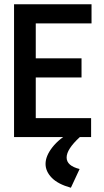

<svg xmlns="http://www.w3.org/2000/svg" viewBox="-20 -644 490 902"><path d="M46 0V-624H410V-534H148V-370H363V-280H148V-89H408V0ZM354 150 313 238Q252 221 223 191Q194 161 194 126Q194 89 226 48Q258 7 318 -27L355 0Q293 57 293 96Q293 135 354 150Z"/></svg>

Font: Inconsolata SemiCondensed Bold
Style: Regular
Weight: 700
Width: 4
Monospace: yes
Designer: Raph Levien, Cyreal, Brenton Simpson
Foundry: Raph Levien, Cyreal, Google
Version: Version 3.001; ttfautohint (v1.8.2.53-6de2)